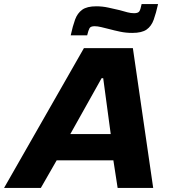

<svg xmlns="http://www.w3.org/2000/svg" viewBox="-63 -925 837 945"><path d="M-43 0 350 -688H591L691 0H516L495 -136H216L138 0ZM283 -265H482L445 -540H437ZM285 -751Q295 -797 306.5 -828.5Q318 -860 341.5 -877Q365 -894 411 -894Q441 -894 470.5 -887.5Q500 -881 526 -875Q547 -869 564 -864.5Q581 -860 597 -860Q617 -860 623 -869.5Q629 -879 634 -905H715Q705 -860 693.5 -828Q682 -796 658.5 -779.5Q635 -763 588 -763Q557 -763 528.5 -769Q500 -775 474 -782Q454 -787 435.5 -791.5Q417 -796 403 -796Q383 -796 377.5 -786Q372 -776 366 -751Z"/></svg>

Font: Saira SemiExpanded
Style: Bold Italic
Weight: 700
Width: 6
Italic angle: -12°
Designer: Hector Gatti with collaboration of the Omnibus-Type team
Foundry: Omnibus-Type
Version: Version 1.101